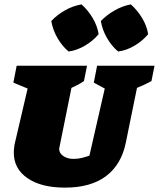

<svg xmlns="http://www.w3.org/2000/svg" viewBox="-20 -844 725 876"><path d="M276 12Q168 12 105.5 -31Q43 -74 43 -147Q43 -158 44.5 -170Q46 -182 46 -183L106 -440L41 -467L56 -544H377L363 -474Q348 -464 336 -457.5Q324 -451 306 -443L251 -171Q250 -167 250 -167Q250 -167 250 -164Q250 -145 269 -132Q288 -119 316 -119Q336 -119 355.5 -124Q375 -129 388 -134L458 -440L408 -467L423 -544H685L671 -474Q659 -468 651.5 -464Q644 -460 634 -455.5Q624 -451 605 -443L554 -193Q534 -94 464.5 -41Q395 12 276 12ZM352 -824Q382 -797 403 -761.5Q424 -726 430 -688Q405 -658 368 -636Q331 -614 293 -609Q264 -633 242.5 -670Q221 -707 214 -748Q240 -776 276 -796.5Q312 -817 352 -824ZM577 -824Q607 -797 628.5 -761.5Q650 -726 656 -688Q631 -658 594.5 -636Q558 -614 519 -609Q490 -633 468.5 -670Q447 -707 440 -748Q467 -776 503 -796.5Q539 -817 577 -824Z"/></svg>

Font: Piazzolla SC Black
Style: Italic
Weight: 900
Italic angle: -11.3°
Designer: Juan Pablo del Peral
Foundry: Huerta Tipografica
Version: Version 1.330